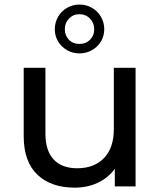

<svg xmlns="http://www.w3.org/2000/svg" viewBox="-20 -833 717 858"><path d="M85.9 -224.9V-529.9H183V-236Q183 -159.9 219.7 -120.5Q256.4 -81.1 325.1 -81.1Q400.7 -81.1 444.7 -126.6Q488.7 -172.1 488.7 -256.6V-529.9H585.9V0H493V-142.6L508.7 -104.4Q482.4 -52.6 430.9 -23.5Q379.4 5.6 314.1 5.6Q208.1 5.6 147 -52.5Q85.9 -110.6 85.9 -224.9ZM224.9 -702.4Q224.9 -732.2 239.4 -757.7Q254 -783.3 279.3 -797.9Q304.6 -812.6 335.3 -812.6Q366 -812.6 391.3 -797.9Q416.7 -783.3 431.3 -757.7Q445.9 -732.2 445.9 -702.4Q445.9 -672.4 431.3 -648Q416.7 -623.6 391.3 -609Q366 -594.4 335.3 -594.4Q304.6 -594.4 279.3 -609Q254 -623.6 239.4 -648Q224.9 -672.4 224.9 -702.4ZM401 -702.4Q401 -730.7 382.1 -750.1Q363.2 -769.6 335.2 -769.6Q307.3 -769.6 288.5 -750.2Q269.7 -730.9 269.7 -702.2Q269.7 -674.5 287.8 -655.5Q305.9 -636.6 334.9 -636.6Q363.9 -636.6 382.4 -655.4Q401 -674.1 401 -702.4Z"/></svg>

Font: iiserrat Thin
Style: Regular
Weight: 100
Designer: Akira Ohta
Foundry: Akira Ohta
Version: Version 1.200;Glyphs 3.3.1 (3343)